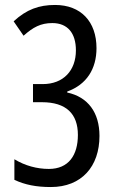

<svg xmlns="http://www.w3.org/2000/svg" viewBox="-20 -744 469 774"><path d="M369 -550C369 -657 306 -724 202 -724C137 -724 87 -706 35 -658L75 -600C113 -634 144 -651 191 -651C252 -651 286 -611 286 -541C286 -460 236 -405 152 -405H113V-332H149C247 -332 294 -285 294 -200C294 -119 257 -63 177 -63C129 -63 81 -76 38 -102V-19C81 1 126 10 185 10C309 10 381 -73 381 -196C381 -290 335 -353 251 -371V-375C329 -403 369 -466 369 -550Z"/></svg>

Font: Noto Sans UI Condensed
Style: Regular
Weight: 400
Width: 3
Designer: Monotype Design Team
Foundry: Monotype Imaging Inc.
Version: Version 1.901